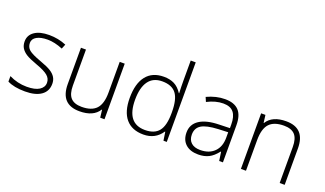

<svg xmlns="http://www.w3.org/2000/svg" viewBox="-74 -1236 2919 1723"><g transform="rotate(20 1385.5 -375.0)"><path d="M41 -22.9V-75.2Q121.1 -35.2 210 -35.2Q288.6 -35.2 329.3 -61.3Q370.1 -87.4 370.1 -130.9Q370.1 -170.9 337.6 -198.2Q305.2 -225.6 231 -252Q151.4 -280.8 119.1 -301.5Q86.9 -322.3 70.6 -348.4Q54.2 -374.5 54.2 -412.1Q54.2 -471.7 104.2 -506.3Q154.3 -541 244.1 -541Q330.1 -541 407.2 -508.8L389.2 -464.8Q311 -497.1 244.1 -497.1Q179.2 -497.1 141.1 -475.6Q103 -454.1 103 -416Q103 -374.5 132.6 -349.6Q162.1 -324.7 248 -293.9Q319.8 -268.1 352.5 -247.3Q385.3 -226.6 401.6 -200.2Q418 -173.8 418 -138.2Q418 -66.9 363.8 -28.6Q309.6 9.8 210 9.8Q103.5 9.8 41 -22.9Z M548.8 -184.1V-530.8H596.7V-187Q596.7 -106.9 630.4 -70.6Q664.1 -34.2 734.9 -34.2Q829.6 -34.2 874.3 -82Q918.9 -129.9 918.9 -237.8V-530.8H966.8V0H925.8L917 -73.2H914.1Q862.3 9.8 730 9.8Q548.8 9.8 548.8 -184.1Z M1113.8 -257.8Q1113.8 -395.5 1171.4 -468.3Q1229 -541 1338.9 -541Q1396.5 -541 1438.5 -520Q1480.5 -499 1513.7 -448.2H1516.6Q1513.7 -509.8 1513.7 -568.8V-759.8H1561.5V0H1529.8L1517.6 -81.1H1513.7Q1453.1 9.8 1339.8 9.8Q1230 9.8 1171.9 -58.6Q1113.8 -127 1113.8 -257.8ZM1164.6 -258.8Q1164.6 -33.2 1339.8 -33.2Q1429.7 -33.2 1471.7 -85.4Q1513.7 -137.7 1513.7 -257.8V-266.1Q1513.7 -389.2 1472.4 -443.1Q1431.2 -497.1 1338.9 -497.1Q1252 -497.1 1208.3 -436Q1164.6 -375 1164.6 -258.8Z M1698.7 -141.1Q1698.7 -218.8 1763.4 -261.7Q1828.1 -304.7 1950.7 -307.1L2051.8 -310.1V-345.2Q2051.8 -420.9 2021 -459.5Q1990.2 -498 1921.9 -498Q1848.1 -498 1769 -457L1751 -499Q1838.4 -540 1923.8 -540Q2011.2 -540 2054.4 -494.6Q2097.7 -449.2 2097.7 -353V0H2062L2049.8 -84H2045.9Q2005.9 -32.7 1963.6 -11.5Q1921.4 9.8 1863.8 9.8Q1785.6 9.8 1742.2 -30.3Q1698.7 -70.3 1698.7 -141.1ZM1750 -139.2Q1750 -89.4 1780.5 -61.8Q1811 -34.2 1866.7 -34.2Q1951.7 -34.2 2000.7 -82.8Q2049.8 -131.3 2049.8 -217.8V-270L1957 -266.1Q1845.2 -260.7 1797.6 -231.2Q1750 -201.7 1750 -139.2Z M2269.5 0V-530.8H2310.5L2319.8 -458H2322.8Q2374.5 -541 2506.8 -541Q2687.5 -541 2687.5 -347.2V0H2639.6V-344.2Q2639.6 -424.3 2606 -460.7Q2572.3 -497.1 2501.5 -497.1Q2406.2 -497.1 2362.1 -449Q2317.9 -400.9 2317.9 -293V0Z"/></g></svg>

Font: Open Sans Light
Style: Regular
Weight: 300
Foundry: Ascender Corporation
Version: Version 1.10